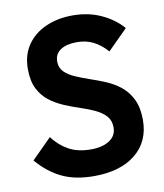

<svg xmlns="http://www.w3.org/2000/svg" viewBox="-82 -781 732 858"><g transform="rotate(-10 284.5 -352.0)"><path d="M276 10Q191 10 130.5 -19Q70 -48 21 -106L111 -196Q142 -155 183 -132.5Q224 -110 283 -110Q336 -110 367.5 -131Q399 -152 399 -189Q399 -221 381 -241Q363 -261 333.5 -275Q304 -289 268.5 -300.5Q233 -312 197.5 -327Q162 -342 132.5 -364.5Q103 -387 85 -422.5Q67 -458 67 -512Q67 -576 98 -621Q129 -666 183 -690Q237 -714 305 -714Q377 -714 435 -687Q493 -660 530 -617L440 -527Q409 -561 376.5 -577Q344 -593 303 -593Q256 -593 229 -575Q202 -557 202 -523Q202 -494 220 -476Q238 -458 267.5 -445Q297 -432 332.5 -420Q368 -408 403.5 -393Q439 -378 468.5 -354Q498 -330 516 -292.5Q534 -255 534 -200Q534 -102 465 -46Q396 10 276 10Z"/></g></svg>

Font: Outfit Thin SemiBold
Style: Regular
Weight: 600
Version: Version 1.100;gftools[0.9.27]